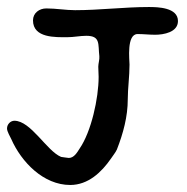

<svg xmlns="http://www.w3.org/2000/svg" viewBox="-65 -610 533 547"><path d="M29 -552C29 -501 94 -504 127 -504C145 -504 163 -508 181 -508C222 -508 214 -484 218 -450C219 -441 215 -429 215 -420C215 -410 216 -401 216 -391C216 -330 195 -235 162 -187C155 -176 146 -160 131 -160C128 -160 110 -163 109 -163C68 -180 23 -266 -24 -266C-35 -266 -45 -256 -45 -244C-45 -235 -36 -221 -33 -214C-4 -148 59 -83 135 -83C186 -83 224 -119 251 -158C256 -166 264 -175 268 -184C286 -230 299 -278 299 -327C299 -358 304 -392 304 -426C304 -439 295 -513 327 -513C344 -513 360 -511 377 -511C401 -511 442 -518 442 -550C442 -589 384 -590 359 -590C289 -590 219 -581 149 -581C122 -581 95 -586 67 -586C47 -586 29 -573 29 -552Z"/></svg>

Font: ChillLongCangKaiShu Bold
Style: Regular
Weight: 700
Version: Version 3.500;Glyphs 3.1.1 (3135)